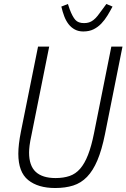

<svg xmlns="http://www.w3.org/2000/svg" viewBox="-20 -932 635 964"><path d="M227 -698 138 -254Q131 -222 128.5 -201.5Q126 -181 126 -166Q126 -100 159.5 -69Q193 -38 259 -38Q299 -38 329.5 -48.5Q360 -59 382.5 -85Q405 -111 422 -154.5Q439 -198 452 -263L539 -698H595L507 -258Q491 -179 469 -127Q447 -75 417 -44Q387 -13 347.5 -0.5Q308 12 257 12Q171 12 121.5 -28Q72 -68 72 -160Q72 -206 85 -271L171 -698ZM398 -774Q374 -774 355.5 -784Q337 -794 324 -811Q311 -828 302.5 -850.5Q294 -873 288 -899L321 -912L330 -885Q344 -848 358.5 -832Q373 -816 402 -816Q416 -816 427 -819.5Q438 -823 448.5 -831Q459 -839 470 -852.5Q481 -866 495 -886L514 -912L545 -899Q533 -876 519.5 -854Q506 -832 489 -814Q472 -796 450 -785Q428 -774 398 -774Z"/></svg>

Font: IBM Plex Sans Cond Light
Style: Italic
Weight: 300
Width: 3
Italic angle: -11°
Designer: Mike Abbink, Paul van der Laan, Pieter van Rosmalen
Foundry: Bold Monday
Version: Version 1.3